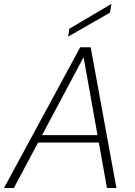

<svg xmlns="http://www.w3.org/2000/svg" viewBox="-37 -935 669 955"><path d="M-17 0 362 -700H414L542 0H495L379 -649H378L32 0ZM123 -226 144 -263H473L481 -226ZM302 -753 308 -792 516 -915H517L510 -872Z"/></svg>

Font: DM Sans 28pt ExtraLight
Style: Italic
Weight: 250
Italic angle: -10°
Version: Version 4.004;gftools[0.9.30]